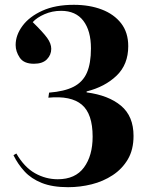

<svg xmlns="http://www.w3.org/2000/svg" viewBox="-20 -764 620 798"><path d="M263 14Q198 14 154 -3.5Q110 -21 82 -51.5Q54 -82 36 -119L48 -126Q81 -69 125.5 -44Q170 -19 220 -19Q293 -19 329 -68Q365 -117 365 -196Q365 -291 320 -329Q275 -367 181 -358L184 -379Q248 -384 286 -403.5Q324 -423 341 -461.5Q358 -500 358 -563Q358 -636 326.5 -677.5Q295 -719 234 -719Q197 -719 165 -705Q133 -691 116 -672Q159 -630 176 -606.5Q193 -583 193 -561Q193 -536 175 -517.5Q157 -499 121 -499Q79 -499 62 -524.5Q45 -550 45 -577Q45 -618 73.5 -656.5Q102 -695 156 -719.5Q210 -744 287 -744Q352 -744 403 -724.5Q454 -705 483.5 -667Q513 -629 513 -572Q513 -496 464.5 -449.5Q416 -403 340 -384V-380Q431 -368 483 -324.5Q535 -281 535 -199Q535 -142 511.5 -102Q488 -62 448.5 -36Q409 -10 361 2Q313 14 263 14Z"/></svg>

Font: Literata 72pt
Style: Bold
Weight: 700
Designer: Latin by Veronika Burian and Jose Scaglione. Greek by Irene Vlachou. Cyrillic by Vera Evstafieva.
Foundry: TypeTogether
Version: Version 3.002